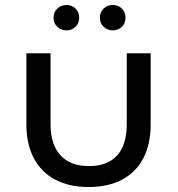

<svg xmlns="http://www.w3.org/2000/svg" viewBox="-20 -743 716 771"><path d="M433 -621Q412 -621 396.5 -635Q381 -649 381 -672Q381 -695 396.5 -709Q412 -723 433 -723Q454 -723 469 -709Q484 -695 484 -672Q484 -649 469 -635Q454 -621 433 -621ZM247 -621Q226 -621 210.5 -635Q195 -649 195 -672Q195 -695 210.5 -709Q226 -723 247 -723Q268 -723 283 -709Q298 -695 298 -672Q298 -649 283 -635Q268 -621 247 -621ZM336 8Q258 8 202 -21.5Q146 -51 116 -107.5Q86 -164 86 -243V-529H183V-245Q183 -162 223 -119Q263 -76 337 -76Q411 -76 450 -118.5Q489 -161 489 -245V-529H585V-243Q585 -164 555.5 -107.5Q526 -51 470 -21.5Q414 8 336 8Z"/></svg>

Font: Montserrat Z Med
Style: Regular
Weight: 500
Designer: Julieta Ulanovsky
Foundry: Julieta Ulanovsky
Version: Version 8.000